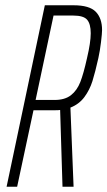

<svg xmlns="http://www.w3.org/2000/svg" viewBox="-20 -708 407 728"><path d="M150 -688H259Q319 -688 343 -663.5Q367 -639 367 -594Q367 -582 363 -548.5Q359 -515 353 -488Q341 -434 330.5 -400.5Q320 -367 300 -340Q280 -313 247 -300L259 0H217L208 -291Q202 -290 190 -290H107L45 0H5ZM310 -488Q324 -547 324 -582Q324 -617 310.5 -633Q297 -649 258 -649H183L115 -329H187Q226 -329 249 -347Q272 -365 284.5 -397Q297 -429 310 -488Z"/></svg>

Font: Saira Ultra Condensed ExLight
Style: Italic
Weight: 200
Width: 1
Italic angle: -12°
Designer: Hector Gatti with collaboration of the Omnibus-Type team
Foundry: Omnibus-Type
Version: Version 1.001; ttfautohint (v1.8)